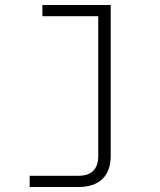

<svg xmlns="http://www.w3.org/2000/svg" viewBox="-20 -570 640 770"><path d="M294 180H99V135H294Q374 135 374 55V-505H150V-550H424V55Q424 116 390.5 148Q357 180 294 180Z"/></svg>

Font: Tiny Thin
Style: Regular
Weight: 100
Monospace: yes
Designer: Philipp Nurullin, Konstantin Bulenkov
Foundry: JetBrains
Version: Version 2.251; ttfautohint (v1.8.4.7-5d5b)